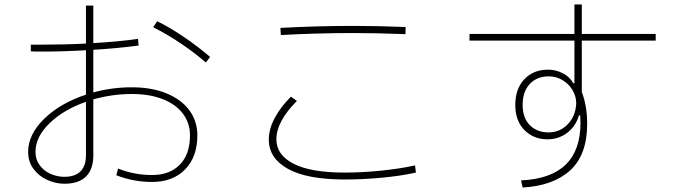

<svg xmlns="http://www.w3.org/2000/svg" viewBox="-20 -818 3040 860"><path d="M864 -212Q864 -115 809 -59Q754 -3 661 -3Q578 -3 501 -33L509 -63Q582 -34 661 -34Q740 -34 785.5 -80.5Q831 -127 831 -212Q831 -266 800 -308Q769 -350 710 -373.5Q651 -397 571 -397Q484 -397 398 -373V-122Q398 -60 365.5 -27.5Q333 5 268 5Q230 5 192 -12Q154 -29 130 -61.5Q106 -94 106 -137Q106 -216 178 -286Q250 -356 365 -394V-593Q263 -587 173 -587Q135 -587 118 -588V-618H165Q276 -618 365 -623V-793H398V-625Q518 -632 598 -644L601 -614Q502 -601 398 -595V-404Q481 -427 571 -427Q660 -427 726.5 -399.5Q793 -372 828.5 -323.5Q864 -275 864 -212ZM684 -723Q743 -694 806.5 -650.5Q870 -607 921 -563L902 -538Q853 -581 789 -624Q725 -667 666 -696ZM365 -362Q265 -327 202 -266Q139 -205 139 -138Q139 -103 158 -77.5Q177 -52 207 -39Q237 -26 268 -26Q316 -26 340.5 -50.5Q365 -75 365 -122Z M1236 -693Q1401 -702 1564 -702Q1672 -702 1797 -697L1796 -665Q1671 -670 1563 -670Q1400 -670 1238 -661ZM1184 -193Q1184 -240 1210.5 -289.5Q1237 -339 1283 -385L1310 -366Q1218 -274 1218 -194Q1218 -124 1295 -84.5Q1372 -45 1524 -45Q1601 -45 1685.5 -53.5Q1770 -62 1839 -77L1843 -45Q1776 -30 1690 -22Q1604 -14 1524 -14Q1356 -14 1270 -61.5Q1184 -109 1184 -193Z M2917 -636H2586V-406Q2610 -343 2610 -263Q2610 -125 2534.5 -55.5Q2459 14 2321 22L2314 -10Q2580 -22 2580 -267Q2580 -289 2579 -301H2573Q2559 -252 2520.5 -223Q2482 -194 2432 -194Q2370 -194 2329 -235.5Q2288 -277 2288 -347Q2288 -420 2328.5 -463Q2369 -506 2435 -506Q2470 -506 2501.5 -489.5Q2533 -473 2548 -445H2553V-636H2083V-666H2553V-798H2586V-666H2917ZM2561 -354Q2561 -387 2544 -415Q2527 -443 2499 -459.5Q2471 -476 2438 -476Q2385 -476 2353 -442Q2321 -408 2321 -348Q2321 -290 2353 -257.5Q2385 -225 2437 -225Q2488 -225 2523 -261.5Q2558 -298 2561 -354Z"/></svg>

Font: IBM Plex Sans JP ExtraLight
Style: Regular
Weight: 200
Designer: Mike Abbink; Paul van der Laan; Pieter van Rosmalen; Wujin Sim; Yejin Wi; Jinhee Kim; Boomi Park; Yona Kim; Kichan Ma
Foundry: Sandoll Inc.
Version: Version 1.001